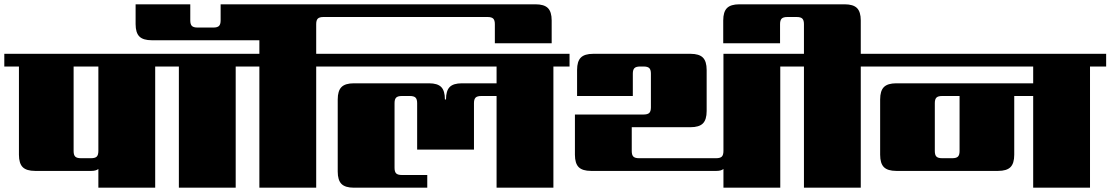

<svg xmlns="http://www.w3.org/2000/svg" viewBox="-40 -872 5159 892"><path d="M417 -171V-563H302V-170Q302 -152 309.5 -144.5Q317 -137 336 -137H383Q402 -137 409.5 -144.5Q417 -152 417 -171ZM756 -622V-563H681V0H417V-87Q406 -78 385 -78H123Q83 -78 65.5 -95.5Q48 -113 48 -153V-563H-20V-622Z M716 -563V-622H1130V-563H1055V0H791V-563ZM985 -852H1239V-760Q1239 -720 1221.5 -702.5Q1204 -685 1164 -685H665Q625 -685 607.5 -702.5Q590 -720 590 -760V-852H844V-777Q844 -759 851.5 -751.5Q859 -744 878 -744H951Q970 -744 977.5 -751.5Q985 -759 985 -777Z M1504 -622V-563H1429V0H1165V-563H1090V-622H1165V-777Q1165 -817 1182.5 -834.5Q1200 -852 1240 -852H2448Q2488 -852 2505.5 -834.5Q2523 -817 2523 -777V-671H2259V-760Q2259 -778 2251.5 -785.5Q2244 -793 2225 -793H1463Q1444 -793 1436.5 -785.5Q1429 -778 1429 -760V-622Z M2606 -622V-563H2531V0H2267V-426H2196Q2177 -426 2169.5 -418.5Q2162 -411 2162 -393V-177H1898V-393Q1898 -411 1890.5 -418.5Q1883 -426 1864 -426H1827Q1808 -426 1800.5 -418.5Q1793 -411 1793 -393V-92Q1793 -74 1800.5 -66.5Q1808 -59 1827 -59H1945V0H1604Q1564 0 1546.5 -17.5Q1529 -35 1529 -75V-410Q1529 -450 1546.5 -467.5Q1564 -485 1604 -485H1953Q1993 -485 2010 -467.5Q2027 -450 2027 -410H2032Q2032 -450 2049 -467.5Q2066 -485 2106 -485H2267V-563H1464V-622Z M3660 -622V-563H3585V0H3321V-87Q3310 -78 3289 -78H2706Q2666 -78 2648.5 -95.5Q2631 -113 2631 -153V-340H2950Q2969 -340 2976.5 -347.5Q2984 -355 2984 -373V-530Q2984 -548 2976.5 -555.5Q2969 -563 2950 -563H2934Q2915 -563 2907.5 -555.5Q2900 -548 2900 -530V-426H2641V-547Q2641 -587 2658.5 -604.5Q2676 -622 2716 -622H3168Q3208 -622 3225.5 -604.5Q3243 -587 3243 -547V-356Q3243 -316 3225.5 -298.5Q3208 -281 3168 -281H2895V-170Q2895 -152 2902.5 -144.5Q2910 -137 2929 -137H3287Q3306 -137 3313.5 -144.5Q3321 -152 3321 -171V-622Z M4034 -622V-563H3959V0H3695V-563H3620V-622H3695V-760Q3695 -778 3687.5 -785.5Q3680 -793 3661 -793H3618Q3599 -793 3591.5 -785.5Q3584 -778 3584 -760V-671H3320V-777Q3320 -817 3337.5 -834.5Q3355 -852 3395 -852H3884Q3924 -852 3941.5 -834.5Q3959 -817 3959 -777V-622Z M4418 -170V-426H4337Q4318 -426 4310.5 -418.5Q4303 -411 4303 -393V-170Q4303 -152 4310.5 -144.5Q4318 -137 4337 -137H4384Q4403 -137 4410.5 -144.5Q4418 -152 4418 -170ZM5099 -622V-563H5024V0H4760V-426H4672V-153Q4672 -113 4654.5 -95.5Q4637 -78 4597 -78H4124Q4084 -78 4066.5 -95.5Q4049 -113 4049 -153V-410Q4049 -450 4066.5 -467.5Q4084 -485 4124 -485H4760V-563H3994V-622Z"/></svg>

Font: Sarpanch Black
Style: Regular
Weight: 900
Designer: Manushi Parikh (Devanagari and Latin), Jyotish Sonowal (Devanagari)
Foundry: Indian Type Foundry
Version: Version 2.004;PS 1.0;hotconv 1.0.78;makeotf.lib2.5.61930; tt